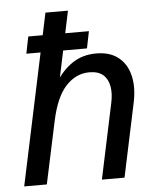

<svg xmlns="http://www.w3.org/2000/svg" viewBox="-53 -776 657 821"><g transform="rotate(-5 276.0 -366.0)"><path d="M17.6 0 172.9 -732.4H269.5L201.2 -407.7L196.3 -429.2Q226.1 -479.5 270 -509.5Q314 -539.6 373.5 -539.6Q433.1 -539.6 469.2 -510.3Q505.4 -481 517.1 -430.4Q528.8 -379.9 515.1 -315.4L448.2 0H351.1L419.4 -322.3Q428.2 -362.3 422.6 -394Q417 -425.8 396.2 -443.8Q375.5 -461.9 336.9 -461.9Q279.8 -461.9 236.3 -415Q192.9 -368.2 171.4 -265.6L114.7 0ZM76.2 -564.5 90.8 -637.2H351.1L336.4 -564.5Z"/></g></svg>

Font: Schibsted Grotesk Medium
Style: Italic
Weight: 500
Italic angle: -12°
Designer: Bakken & Baeck AS, Henrik Kongsvoll
Foundry: Schibsted ASA
Version: Version 1.100;gftools[0.9.25]